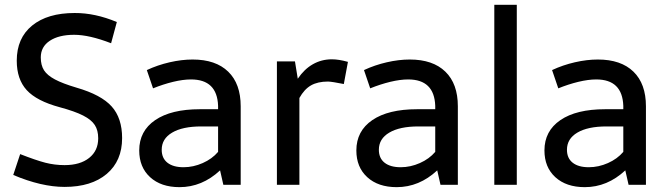

<svg xmlns="http://www.w3.org/2000/svg" viewBox="-20 -770 2780 800"><path d="M466.8 -678.2 442.9 -589.8Q352.1 -625 289.1 -625Q225.1 -625 187.5 -600.1Q149.9 -575.2 149.9 -530.8Q149.9 -498.5 163.3 -477.3Q176.8 -456.1 209 -439Q241.2 -421.9 298.8 -404.8Q401.9 -375 445.3 -326.4Q488.8 -277.8 488.8 -194.8Q488.8 -99.6 424.8 -45.4Q360.8 8.8 249 8.8Q152.8 8.8 35.2 -41L64 -127.9Q129.9 -102.1 168.9 -92Q208 -82 249 -82Q314 -82 351.6 -112.1Q389.2 -142.1 389.2 -193.8Q389.2 -227.1 375 -249Q360.8 -271 326.4 -288.6Q292 -306.2 229 -323.2Q132.8 -349.1 91.3 -394.5Q49.8 -439.9 49.8 -517.1Q49.8 -611.3 114 -663.6Q178.2 -715.8 291 -715.8Q376 -716.3 466.8 -678.2Z M982.9 -327.1V0H910.6L897 -60.1Q821.8 9.8 728 9.8Q650.9 9.8 605.5 -31.7Q560.1 -73.2 560.1 -143.1Q560.1 -224.1 626.5 -269.5Q692.9 -314.9 813 -314.9H888.7V-329.1Q884.8 -439 775.9 -439Q742.7 -439 701.2 -429Q659.7 -418.9 617.7 -401.9L591.8 -478Q636.7 -499 686.8 -510.5Q736.8 -522 782.7 -522Q878.9 -522 930.9 -471.4Q982.9 -420.9 982.9 -327.1ZM653.8 -146Q653.8 -110.8 677.7 -92Q701.7 -73.2 744.6 -73.2Q785.6 -73.2 824.7 -90.6Q863.8 -107.9 888.7 -137.2V-243.2H818.8Q740.7 -243.2 697.3 -217.5Q653.8 -191.9 653.8 -146Z M1362.8 -522.9Q1391.6 -522.9 1429.7 -512.2L1412.6 -419.9Q1363.8 -429.7 1346.7 -430.2Q1303.7 -430.2 1275.6 -414.1Q1247.6 -397.9 1227.5 -361.8V0H1133.8V-514.2H1209L1220.7 -441.9Q1247.6 -481.9 1283.7 -502.4Q1319.8 -522.9 1362.8 -522.9Z M1887.7 -327.1V0H1815.4L1801.8 -60.1Q1726.6 9.8 1632.8 9.8Q1555.7 9.8 1510.3 -31.7Q1464.8 -73.2 1464.8 -143.1Q1464.8 -224.1 1531.2 -269.5Q1597.7 -314.9 1717.8 -314.9H1793.5V-329.1Q1789.6 -439 1680.7 -439Q1647.5 -439 1606 -429Q1564.5 -418.9 1522.5 -401.9L1496.6 -478Q1541.5 -499 1591.6 -510.5Q1641.6 -522 1687.5 -522Q1783.7 -522 1835.7 -471.4Q1887.7 -420.9 1887.7 -327.1ZM1558.6 -146Q1558.6 -110.8 1582.5 -92Q1606.4 -73.2 1649.4 -73.2Q1690.4 -73.2 1729.5 -90.6Q1768.6 -107.9 1793.5 -137.2V-243.2H1723.6Q1645.5 -243.2 1602.1 -217.5Q1558.6 -191.9 1558.6 -146Z M2039.6 -750H2133.3V0H2039.6Z M2671.4 -327.1V0H2599.1L2585.4 -60.1Q2510.3 9.8 2416.5 9.8Q2339.4 9.8 2293.9 -31.7Q2248.5 -73.2 2248.5 -143.1Q2248.5 -224.1 2314.9 -269.5Q2381.3 -314.9 2501.5 -314.9H2577.1V-329.1Q2573.2 -439 2464.4 -439Q2431.2 -439 2389.6 -429Q2348.1 -418.9 2306.2 -401.9L2280.3 -478Q2325.2 -499 2375.2 -510.5Q2425.3 -522 2471.2 -522Q2567.4 -522 2619.4 -471.4Q2671.4 -420.9 2671.4 -327.1ZM2342.3 -146Q2342.3 -110.8 2366.2 -92Q2390.1 -73.2 2433.1 -73.2Q2474.1 -73.2 2513.2 -90.6Q2552.2 -107.9 2577.1 -137.2V-243.2H2507.3Q2429.2 -243.2 2385.7 -217.5Q2342.3 -191.9 2342.3 -146Z"/></svg>

Font: Sarala
Style: Regular
Weight: 400
Designer: Andres Torresi
Foundry: Huerta Tipografica
Version: Version 1.004;PS 001.003;hotconv 1.0.70;makeotf.lib2.5.58329